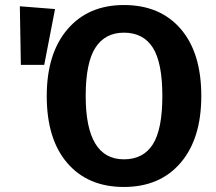

<svg xmlns="http://www.w3.org/2000/svg" viewBox="-20 -728 859 764"><path d="M473 -708Q617 -708 699 -613Q781 -518 781 -346Q781 -176 698.5 -80Q616 16 473 16Q330 16 248 -79Q166 -174 166 -346Q166 -515 248.5 -611.5Q331 -708 473 -708ZM59 -703 199 -692 156 -470H63ZM473 -598Q398 -598 359.5 -538Q321 -478 321 -346Q321 -94 473 -94Q550 -94 588 -153.5Q626 -213 626 -346Q626 -479 588 -538.5Q550 -598 473 -598Z"/></svg>

Font: FiraGO SemiBold
Style: Regular
Weight: 600
Designer: bBox Type
Foundry: bBox Type GmbH
Version: Version 1.001;PS 001.001;hotconv 1.0.88;makeotf.lib2.5.64775